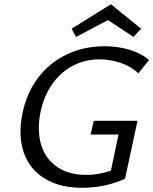

<svg xmlns="http://www.w3.org/2000/svg" viewBox="-20 -883 726 909"><path d="M170 -343Q164 -309 164 -276Q164 -174 224 -114.5Q284 -55 389 -55Q447 -55 505 -75L541 -246H409L424 -311H631L572 -37Q479 6 369 6Q277 6 211 -27Q145 -60 111 -120Q77 -180 77 -260Q77 -301 86 -344Q105 -441 159 -513Q213 -585 294.5 -624.5Q376 -664 475 -664Q540 -664 594.5 -647Q649 -630 686 -599L635 -536Q600 -569 550.5 -585.5Q501 -602 451 -602Q382 -602 323.5 -571Q265 -540 225 -481.5Q185 -423 170 -343ZM612 -708 491 -788 340 -708 319 -747 505 -863 648 -747Z"/></svg>

Font: Ysabeau Medium
Style: Italic
Weight: 500
Italic angle: -12°
Designer: Christian Thalmann (Catharsis Fonts)
Version: Version 0.003